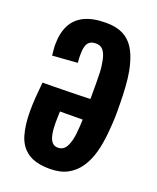

<svg xmlns="http://www.w3.org/2000/svg" viewBox="-134 -778 714 872"><g transform="rotate(20 223.5 -341.5)"><path d="M212 14Q144 14 106 -12Q68 -38 53.5 -86.5Q39 -135 39 -201Q39 -234 41.5 -269Q44 -304 48 -343L174 -342Q173 -315 170.5 -288.5Q168 -262 167 -238.5Q166 -215 166 -193Q166 -161 170.5 -137.5Q175 -114 185.5 -101.5Q196 -89 214 -89Q240 -89 253.5 -112Q267 -135 272 -176Q274 -194 275.5 -215.5Q277 -237 277.5 -261Q278 -285 278 -310Q278 -335 278 -362Q278 -393 278 -421.5Q278 -450 277 -475Q276 -500 272 -520Q267 -555 254 -574Q241 -593 216 -593Q197 -593 186 -585Q175 -577 170.5 -561Q166 -545 166 -519Q166 -511 166.5 -501.5Q167 -492 168 -482L47 -473Q46 -487 44.5 -499.5Q43 -512 43 -524Q43 -580 62.5 -618.5Q82 -657 122.5 -677Q163 -697 228 -697Q277 -697 309.5 -680.5Q342 -664 362 -632.5Q382 -601 393 -557Q401 -528 405 -492.5Q409 -457 410.5 -417.5Q412 -378 412 -335Q412 -308 410.5 -281Q409 -254 406.5 -229Q404 -204 400 -180.5Q396 -157 390 -135Q378 -91 355 -57Q332 -23 297 -4.5Q262 14 212 14ZM54 -246 48 -343Q48 -343 63.5 -343Q79 -343 106 -343.5Q133 -344 165.5 -344.5Q198 -345 232.5 -346Q267 -347 299 -348Q331 -349 355 -350L356 -248Z"/></g></svg>

Font: Truculenta ExtraBold
Style: Regular
Weight: 800
Version: Version 1.002